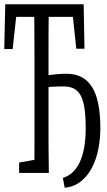

<svg xmlns="http://www.w3.org/2000/svg" viewBox="-31 -763 510 915"><path d="M-10.7 -529.3 -5.9 -742.7H367.7L371.6 -530.8H332.5L310.1 -742.7L342.3 -682.6H18.6L52.7 -742.7L29.3 -529.3ZM131.8 61Q133.3 0 133.3 -61.3Q133.3 -122.6 133.3 -185.5Q133.3 -248.5 133.3 -311V-370.1Q133.3 -432.6 133.3 -494.6Q133.3 -556.6 132.8 -619.1Q132.3 -681.6 131.8 -742.7H201.7Q200.7 -682.6 200.4 -620.4Q200.2 -558.1 200.2 -495.6Q200.2 -433.1 200.2 -370.6V-311Q200.2 -250 200.2 -187.5Q200.2 -125 200.4 -63.2Q200.7 -1.5 201.7 61ZM277.3 131.8 268.6 85Q321.8 68.4 349.6 8.8Q377.4 -50.8 377.4 -152.3Q377.4 -229 366.9 -271.5Q356.4 -314 333.7 -332.5Q311 -351.1 273.4 -351.1Q240.7 -351.1 215.8 -349.6Q190.9 -348.1 166.5 -338.4V-398.4Q186.5 -403.3 206.5 -405.8Q226.6 -408.2 246.1 -409.9Q265.6 -411.6 284.2 -411.6Q342.3 -411.6 378.2 -382.1Q414.1 -352.5 430.7 -294.9Q447.3 -237.3 447.3 -153.3Q447.3 -104 438.2 -55.7Q429.2 -7.3 408.7 33.4Q388.2 74.2 355.7 100.6Q323.2 127 277.3 131.8ZM60.1 61V11.7L159.2 -5.9H166.5V61Z"/></svg>

Font: Scarab Serif
Style: Condensed
Weight: 400
Designer: John Roberts
Foundry: Scarab
Version: 1.0